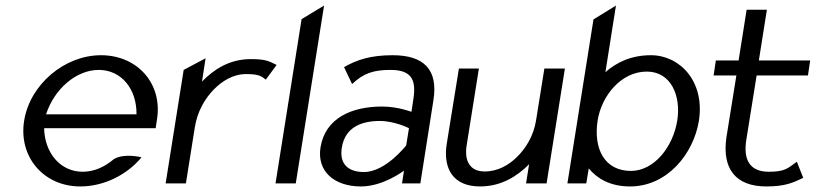

<svg xmlns="http://www.w3.org/2000/svg" viewBox="-20 -661 2940 692"><path d="M67 -226C46 -95 138 11 269 11C355 11 438 -31 490 -94C490 -94 430 -110 391 -88C357 -59 319 -42 278 -42C198 -42 141 -109 139 -199H541L546 -232C566 -360 475 -462 344 -462C213 -462 88 -357 67 -226ZM146 -249C176 -341 255 -409 336 -409C417 -409 473 -341 472 -249Z M577 0H650L682 -201C691 -260 719 -306 751 -339C780 -368 819 -394 867 -394C912 -394 922 -387 938 -374L977 -427C951 -439 942 -448 884 -448C806 -448 750 -410 708 -367L721 -451L642 -409Z M973 0H1046L1148 -641L1067 -592Z M1135 -129C1122 -44 1184 11 1281 11C1362 11 1436 -46 1436 -46L1429 0H1495L1542 -299C1560 -410 1508 -462 1395 -462C1315 -462 1265 -445 1220 -419L1249 -358C1291 -398 1328 -409 1387 -409C1456 -409 1482 -381 1470 -305L1463 -258C1463 -258 1414 -277 1357 -277C1248 -277 1152 -236 1135 -129ZM1212 -129C1224 -204 1285 -225 1349 -225C1403 -225 1454 -199 1454 -199L1444 -137C1444 -137 1370 -41 1292 -41C1237 -41 1202 -68 1212 -129Z M1590 -142C1576 -51 1615 11 1710 11C1788 11 1845 -27 1887 -69L1876 0H1950L2016 -414H1942L1912 -227C1903 -171 1875 -126 1843 -95C1815 -67 1775 -43 1727 -43C1672 -43 1653 -83 1662 -138L1706 -414H1634Z M2025 0H2093L2102 -54C2131 -19 2177 11 2251 11C2385 11 2480 -107 2499 -226C2521 -368 2430 -462 2326 -462C2253 -462 2201 -435 2162 -401L2200 -641L2119 -591ZM2134 -227C2148 -315 2218 -403 2311 -403C2399 -403 2435 -315 2421 -227C2406 -132 2338 -45 2254 -45C2160 -45 2118 -123 2134 -227Z M2552 -389H2634L2598 -165C2582 -52 2632 11 2742 11C2811 11 2839 -3 2875 -20L2852 -78C2819 -55 2811 -42 2751 -42C2683 -42 2658 -84 2670 -158L2707 -389H2892L2900 -443H2715L2744 -626H2671L2642 -443H2560Z"/></svg>

Font: Charger Sport
Style: DfObl
Weight: 400
Designer: Jasper
Foundry: Cannot Into Space Fonts
Version: Version 1.1